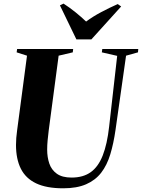

<svg xmlns="http://www.w3.org/2000/svg" viewBox="-20 -1008 768 1038"><path d="M661.5 -707 604.5 -305.5Q594 -232 576.2 -173.5Q558.5 -115 527 -74.2Q495.5 -33.5 445.5 -11.8Q395.5 10 321.5 10Q231.5 10 175.2 -16.8Q119 -43.5 92.8 -95.8Q66.5 -148 66.5 -224.5Q66.5 -243 68 -262.5Q69.5 -282 72.5 -303L126 -707L70 -725L72.5 -743H375.5L373.5 -725L297 -707L243.5 -304Q240 -276 237.5 -249.5Q235 -223 235 -199Q235 -158.5 246.5 -124.2Q258 -90 287 -69Q316 -48 367 -48Q429.5 -48 470.5 -77.2Q511.5 -106.5 535.5 -167.8Q559.5 -229 570 -323.5L613.5 -706L530.5 -725L533 -743H727.5L726 -725ZM393 -795 304 -979 323.5 -988.5Q357.5 -966.5 388.8 -941.2Q420 -916 445.5 -891.5Q482.5 -919 528 -943Q573.5 -967 616.5 -986L635 -973L474 -795Z"/></svg>

Font: Merriweather 144pt ExtraBold
Style: Italic
Weight: 800
Italic angle: -7.8°
Version: Version 2.101